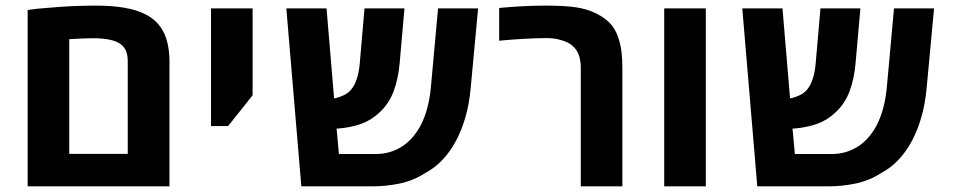

<svg xmlns="http://www.w3.org/2000/svg" viewBox="-20 -661 3387 681"><path d="M78.1 0V-625.5Q92.8 -627.9 111.1 -629.9Q129.4 -631.8 150.9 -633.3Q193.8 -637.2 235.8 -639.2Q277.8 -641.1 319.3 -641.1Q435.5 -641.1 494.6 -610.8Q541.5 -587.9 563 -541.5Q581.1 -501 581.1 -440.4V0ZM225.6 -115.2H433.1V-444.3Q433.1 -482.4 412.1 -501Q396 -515.6 364.7 -521Q342.8 -525.4 306.6 -525.4Q290 -525.4 269.5 -524.4Q249 -523.4 225.6 -522Z M728.5 -213.9V-631.3H876V-323.2L789.1 -213.9Z M1048.8 0 995.6 -631.3H1138.2L1165 -312Q1181.2 -314.9 1197.8 -322.5Q1214.4 -330.1 1225.1 -342.8Q1237.8 -357.4 1245.6 -381.6Q1253.4 -405.8 1255.9 -435.1L1272.9 -631.3H1414.6L1397.5 -437Q1392.6 -381.3 1376.2 -337.4Q1359.9 -293.5 1326.7 -262.7Q1298.8 -235.8 1262.7 -222.4Q1226.6 -209 1180.2 -205.1H1173.8L1182.1 -114.7H1313Q1363.8 -114.7 1405.3 -141.1Q1446.8 -167.5 1473.6 -219.2Q1501 -273.9 1508.3 -351.6L1533.7 -631.3H1675.8L1649.4 -348.1Q1644.5 -293 1630.9 -245.6Q1617.2 -198.2 1596.7 -160.2Q1577.1 -124 1551 -95.7Q1524.9 -67.4 1489.3 -47.9Q1447.8 -21 1399.7 -10.5Q1351.6 0 1297.4 0Z M2040 0V-419.4Q2040 -461.4 2022.9 -485.1Q2005.9 -508.8 1972.2 -518.1Q1948.7 -525.9 1918.9 -525.9Q1885.7 -525.9 1840.6 -523.4Q1795.4 -521 1750.5 -516.6V-632.8Q1797.9 -637.2 1838.9 -639.2Q1879.9 -641.1 1914.6 -641.1Q1983.9 -641.1 2023.4 -635Q2063 -628.9 2092.8 -614.3Q2122.6 -599.6 2141.8 -580.3Q2161.1 -561 2171.9 -530.8Q2180.7 -505.4 2184.1 -479.7Q2187.5 -454.1 2187.5 -419.4V0Z M2335.9 0V-631.3H2483.4V0Z M2666 0 2612.8 -631.3H2755.4L2782.2 -312Q2798.3 -314.9 2814.9 -322.5Q2831.5 -330.1 2842.3 -342.8Q2855 -357.4 2862.8 -381.6Q2870.6 -405.8 2873 -435.1L2890.1 -631.3H3031.7L3014.6 -437Q3009.8 -381.3 2993.4 -337.4Q2977.1 -293.5 2943.8 -262.7Q2916 -235.8 2879.9 -222.4Q2843.8 -209 2797.4 -205.1H2791L2799.3 -114.7H2930.2Q2981 -114.7 3022.5 -141.1Q3064 -167.5 3090.8 -219.2Q3118.2 -273.9 3125.5 -351.6L3150.9 -631.3H3293L3266.6 -348.1Q3261.7 -293 3248 -245.6Q3234.4 -198.2 3213.9 -160.2Q3194.3 -124 3168.2 -95.7Q3142.1 -67.4 3106.4 -47.9Q3064.9 -21 3016.8 -10.5Q2968.8 0 2914.6 0Z"/></svg>

Font: Open Sans
Style: Bold
Weight: 700
Designer: Monotype Design Team
Foundry: Monotype Imaging Inc.
Version: Version 3.000; ttfautohint (v1.8.4)